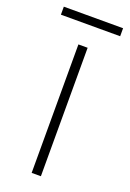

<svg xmlns="http://www.w3.org/2000/svg" viewBox="-150 -695 502 743"><g transform="rotate(20 101.0 -323.5)"><path d="M223 -647H-21V-614H223ZM120 0V-529H82V0Z"/></g></svg>

Font: Noto Sans Thai SemCond ExtLt
Style: Regular
Weight: 200
Width: 4
Designer: Monotype Design Team
Foundry: Monotype Imaging Inc.
Version: Version 2.002